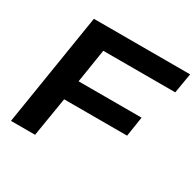

<svg xmlns="http://www.w3.org/2000/svg" viewBox="-152 -867 1052 1035"><g transform="rotate(30 374.0 -350.0)"><path d="M37 0 149 -700H748L727 -576H279L246 -367H638L619 -244H227L187 0Z"/></g></svg>

Font: Georama Extended SemiBold
Style: Italic
Weight: 600
Width: 7
Italic angle: -9°
Designer: Jean-Baptiste Levee
Foundry: Production Type
Version: Version 1.000